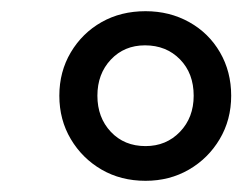

<svg xmlns="http://www.w3.org/2000/svg" viewBox="-20 -733 433 343"><path d="M240 -410Q196 -410 161.5 -430Q127 -450 106.5 -484.5Q86 -519 86 -562Q86 -605 106.5 -639.5Q127 -674 161.5 -693.5Q196 -713 240 -713Q283 -713 318 -693.5Q353 -674 373 -639.5Q393 -605 393 -562Q393 -519 372.5 -484.5Q352 -450 317.5 -430Q283 -410 240 -410ZM240 -472Q277 -472 301.5 -497.5Q326 -523 326 -562Q326 -602 301.5 -627Q277 -652 239 -652Q202 -652 178 -626.5Q154 -601 154 -562Q154 -523 178 -497.5Q202 -472 240 -472Z"/></svg>

Font: Nunito Sans 7pt Medium
Style: Italic
Weight: 500
Italic angle: -9°
Designer: Vernon Adams
Foundry: Vernon Adams
Version: Version 3.101;gftools[0.9.27]